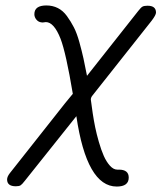

<svg xmlns="http://www.w3.org/2000/svg" viewBox="-20 -456 592 704"><path d="M6 202Q6 192 16 179L219 -78L247 -112Q222 -262 202 -314Q178 -375 148 -375Q146 -375 140.5 -374Q135 -373 132 -374Q121 -375 113.5 -384Q106 -393 106 -404Q106 -436 150 -436Q173 -436 192 -426.5Q211 -417 225.5 -397Q240 -377 251 -355.5Q262 -334 271 -301.5Q280 -269 286 -242Q292 -215 299 -178L487 -416Q497 -429 503 -432Q509 -435 521 -435Q552 -435 552 -410Q552 -401 536 -380L320 -107Q313 -99 313 -91Q314 -86 315 -76.5Q316 -67 320 -40.5Q324 -14 329 10.5Q334 35 342.5 64.5Q351 94 360.5 115.5Q370 137 383 151.5Q396 166 410 166H416Q452 166 452 195Q452 228 408 228Q298 228 260 -30L71 207Q61 220 55.5 223.5Q50 227 38 227Q6 227 6 202Z"/></svg>

Font: CMU Typewriter Text
Style: LightOblique
Weight: 200
Italic angle: -9.46001°
Version: Version 0.7.0